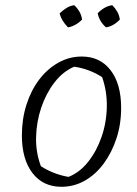

<svg xmlns="http://www.w3.org/2000/svg" viewBox="-20 -709 527 737"><path d="M216 8Q145 8 104.5 -45Q64 -98 64 -189Q64 -252 81.5 -307Q99 -362 130.5 -403.5Q162 -445 204 -468.5Q246 -492 294 -492Q364 -492 404.5 -439.5Q445 -387 445 -295Q445 -232 427 -177.5Q409 -123 378 -81Q347 -39 305.5 -15.5Q264 8 216 8ZM243 -30Q286 -47 318.5 -88Q351 -129 370 -184Q389 -239 390 -299Q391 -359 372 -413Q347 -429 320 -439Q293 -449 265 -453Q222 -435 189.5 -393Q157 -351 138.5 -296.5Q120 -242 118.5 -183Q117 -124 137 -71Q160 -56 187 -45.5Q214 -35 243 -30ZM265 -689Q277 -678 285 -664Q293 -650 295 -634Q285 -623 270 -614.5Q255 -606 241 -604Q229 -616 220.5 -630Q212 -644 209 -658Q222 -670 235.5 -678.5Q249 -687 265 -689ZM411 -689Q423 -677 430.5 -663.5Q438 -650 440 -634Q429 -622 415 -614Q401 -606 387 -604Q375 -614 366.5 -628Q358 -642 355 -658Q366 -670 380.5 -678.5Q395 -687 411 -689Z"/></svg>

Font: Piazzolla Thin ExtraLight
Style: Italic
Weight: 250
Italic angle: -11.3°
Version: Version 2.005